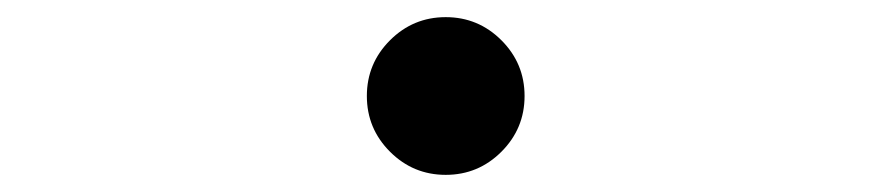

<svg xmlns="http://www.w3.org/2000/svg" viewBox="-20 -492 1040 224"><path d="M592 -380Q592 -342 565 -315Q538 -288 500 -288Q462 -288 435 -315Q408 -342 408 -380Q408 -418 435 -445Q462 -472 500 -472Q538 -472 565 -445Q592 -418 592 -380Z"/></svg>

Font: Han-Nom Khai
Style: Regular
Weight: 400
Version: Version 1.200;June 22, 2023;FontCreator 14.0.0.2814 64-bit